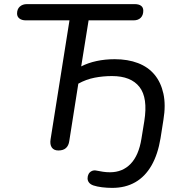

<svg xmlns="http://www.w3.org/2000/svg" viewBox="-20 -725 888 934"><path d="M526 189Q501 189 476.5 186Q452 183 434 177Q420 172 413 163Q406 154 406 142.5Q406 131 411 121.5Q416 112 426.5 107Q437 102 450 105Q465 108 481 110.5Q497 113 515 113Q576 113 615.5 72Q655 31 668 -50L682 -136Q700 -249 658.5 -302Q617 -355 525 -355Q481 -355 440 -347Q399 -339 361 -318L317 -39Q314 -17 301 -5Q288 7 264 7Q242 7 232 -7.5Q222 -22 226 -47L318 -626H106Q86 -626 74.5 -635Q63 -644 63 -659Q63 -681 76.5 -693Q90 -705 111 -705H635Q655 -705 666 -697Q677 -689 677 -673Q677 -651 664.5 -638.5Q652 -626 630 -626H411L375 -402Q408 -419 449.5 -428Q491 -437 538 -437Q602 -437 651.5 -418Q701 -399 732 -361.5Q763 -324 775 -269Q787 -214 775 -142L761 -53Q748 26 717 80Q686 134 638 161.5Q590 189 526 189Z"/></svg>

Font: Nunito Medium
Style: Italic
Weight: 500
Designer: Vernon Adams
Foundry: Vernon Adams
Version: Version 3.601